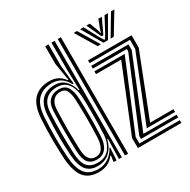

<svg xmlns="http://www.w3.org/2000/svg" viewBox="-177 -967 1130 1142"><g transform="rotate(-30 387.5 -396.0)"><path d="M387 0H365.5V-800H387ZM344 0H323.8L327.2 -136.2L322.5 -136.5Q311.5 -88 278.9 -57.1Q246.2 -26.2 194.8 -26.2Q143.8 -26.2 117.6 -58.4Q91.5 -90.5 86.2 -162.2Q81.8 -229.8 81.8 -296.9Q81.8 -364 86 -439.8Q94.8 -572.8 212.5 -572.8Q257.8 -572.8 284.8 -543.4Q311.8 -514 321 -473.5H326L322.2 -613V-800H344ZM184.2 8.5Q116.8 8.5 83.4 -32.2Q50 -73 43.2 -162.2Q38.8 -230.5 38.8 -297.9Q38.8 -365.2 43.2 -440.2Q49.2 -528.2 88.2 -568.2Q127.2 -608.2 195.5 -608.2Q260 -608.2 294 -558.8H299.2L279.2 -678.8V-800H302V-654.2L314.8 -523.8H307Q291.5 -555 265.8 -572.8Q240 -590.5 203.8 -590.5Q141 -590.5 105.4 -553.9Q69.8 -517.2 64.8 -440Q60.5 -368 60.4 -300.9Q60.2 -233.8 64.8 -163Q70.2 -84.5 99.1 -46.8Q128 -9 189 -9Q229 -9 259.9 -30.1Q290.8 -51.2 307.8 -85.2H312.8L307.8 0H287.8L288 -7.8L293.5 -42.2H289Q251.2 8.5 184.2 8.5ZM205.5 -43.5Q260.2 -43.5 288.1 -81.2Q316 -119 318.8 -169.8Q322 -242.8 322.2 -309.1Q322.5 -375.5 319.2 -434Q317 -466.2 306.5 -493.9Q296 -521.5 274.1 -538.2Q252.2 -555 216 -555Q167.8 -555 139.2 -527Q110.8 -499 107.8 -439.5Q104.5 -366.2 104.5 -302.1Q104.5 -238 107.8 -162.5Q110.8 -101.2 133.6 -72.4Q156.5 -43.5 205.5 -43.5ZM211 -62Q171 -62 151.2 -85.9Q131.5 -109.8 129 -162.5Q126.2 -233.5 126.4 -301.1Q126.5 -368.8 129 -439.2Q131.2 -491.2 155.9 -514.8Q180.5 -538.2 219 -538.2Q263 -538.2 279.8 -507.5Q296.5 -476.8 298.5 -434.8Q301.2 -371.8 301.2 -305.5Q301.2 -239.2 298.2 -170Q296 -119.8 273.2 -90.9Q250.5 -62 211 -62ZM211 -79.2Q243.2 -79.2 258.9 -104.2Q274.5 -129.2 276.8 -170Q279.8 -233 279.8 -302Q279.8 -371 276.8 -434.5Q275 -470.8 263.9 -495.8Q252.8 -520.8 219.2 -520.8Q191 -520.8 171.8 -500.6Q152.5 -480.5 150.8 -440Q147.8 -369.5 147.8 -303.4Q147.8 -237.2 150.8 -162.2Q154.5 -79.2 211 -79.2ZM558.5 -75.5 735.2 -519V-581H458V-600H757V-514.5L592.5 -94.5H752.8V-75.5ZM497.2 -37.8V-58.2L691.8 -526.8V-543.2H458V-562.2H713.8V-523.5L524.5 -56.8H752.8V-37.8ZM454 0V-69.2L631.2 -505.5H458V-524.5H666L475.5 -63.8V-19H752.8V0ZM466 -784H488.5L572 -644.8H550ZM509.8 -784H533L584 -688.5L602.5 -658.2H608.5L626.8 -688.5L677.8 -784H701L621 -644.8H590ZM553 -784H576.2L599.8 -721.8L603.8 -703.8H607L611.2 -721.8L635.2 -784H658.5L623.8 -709.2L611.5 -683.5H599.5L587.2 -709.2ZM722.2 -784H745L660.8 -644.8H638.8Z"/></g></svg>

Font: Big Shoulders Inline Display
Style: Bold
Weight: 700
Designer: Patric King
Foundry: XO Type Co
Version: Version 1.000